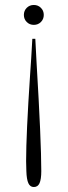

<svg xmlns="http://www.w3.org/2000/svg" viewBox="-20 -607 272 772"><path d="M156 -547Q156 -530 144.5 -518.5Q133 -507 116 -507Q99 -507 87.5 -518.5Q76 -530 76 -547Q76 -564 87.5 -575.5Q99 -587 116 -587Q133 -587 144.5 -575.5Q156 -564 156 -547ZM122 -451 127 -356Q146 -39 146 81Q146 114 139 129.5Q132 145 116 145Q101 145 94 129.5Q87 114 86 81L85 41Q85 -66 101 -306Q103 -336 105.5 -373Q108 -410 110 -451Z"/></svg>

Font: Fahkwang ExtraLight
Style: Regular
Weight: 275
Designer: Suppakit Chalermlarp | Katatrad Co.,Ltd.
Foundry: Cadson Demak Co.,Ltd.
Version: Version 1.000; ttfautohint (v1.6)